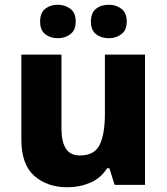

<svg xmlns="http://www.w3.org/2000/svg" viewBox="-20 -779 703 809"><path d="M591 -549V0H463L441 -70H431Q405 -28 360 -9Q315 10 264 10Q179 10 124.5 -38Q70 -86 70 -191V-549H239V-238Q239 -182 257.5 -153Q276 -124 317 -124Q378 -124 400 -169Q422 -214 422 -299V-549ZM149 -688Q149 -725 170.5 -742Q192 -759 223 -759Q254 -759 276.5 -742Q299 -725 299 -688Q299 -652 276.5 -635Q254 -618 223 -618Q192 -618 170.5 -635Q149 -652 149 -688ZM363 -688Q363 -725 384.5 -742Q406 -759 439 -759Q469 -759 491.5 -742Q514 -725 514 -688Q514 -652 491.5 -635Q469 -618 439 -618Q406 -618 384.5 -635Q363 -652 363 -688Z"/></svg>

Font: Noto Sans Gujarati UI ExtraBold
Style: Regular
Weight: 800
Designer: Jelle Bosma - Monotype Design Team, Universal Thirst
Foundry: Monotype Imaging Inc.
Version: Version 2.106; ttfautohint (v1.8.4.7-5d5b)